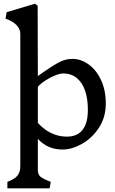

<svg xmlns="http://www.w3.org/2000/svg" viewBox="-20 -800 623 1040"><path d="M319 10Q369 10 423.5 -20.5Q478 -51 515.5 -107.5Q553 -164 553 -239Q553 -312 527 -367Q501 -422 459.5 -451.5Q418 -481 373 -481Q335 -481 301.5 -463.5Q268 -446 216 -410Q213 -408 185 -388L184 -769L170 -780L16 -734L10 -699Q50 -685 70 -663.5Q90 -642 90 -618V100Q90 133 74 152Q58 171 20 185V220H249L255 185Q213 169 199 157Q185 145 185 120V-48Q210 -20 243.5 -5Q277 10 319 10ZM322 -402Q367 -402 397 -376.5Q427 -351 441.5 -307Q456 -263 456 -205Q456 -155 442.5 -123Q429 -91 404 -75.5Q379 -60 344 -60Q309 -60 280 -70Q251 -80 227.5 -96.5Q204 -113 185 -134V-330Q200 -347 226 -364Q252 -381 278.5 -391.5Q305 -402 322 -402Z"/></svg>

Font: TMT Limkin
Style: Regular
Weight: 400
Designer: Gabriel Drozdov
Version: Version 1.000;Glyphs 3.1.2 (3151)